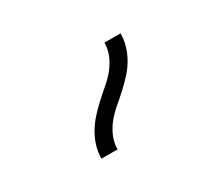

<svg xmlns="http://www.w3.org/2000/svg" viewBox="-70 -927 739 640"><g transform="rotate(-30 300.0 -607.0)"><path d="M168 -442Q168 -467 175.5 -491Q183 -515 196 -536.5Q209 -558 226 -576.5Q243 -595 261.5 -612Q280 -629 299 -645Q318 -661 334 -680.5Q350 -700 360 -723.5Q370 -747 370 -772H432Q432 -747 424.5 -722.5Q417 -698 404 -676.5Q391 -655 374 -637Q357 -619 338.5 -602Q320 -585 301 -569Q282 -553 266 -533.5Q250 -514 240 -490.5Q230 -467 230 -442Z"/></g></svg>

Font: Iosevka Light Extended
Style: Regular
Weight: 300
Width: 7
Monospace: yes
Designer: Belleve Invis
Foundry: Belleve Invis
Version: Version 32.5.0; ttfautohint (v1.8.4)